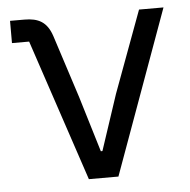

<svg xmlns="http://www.w3.org/2000/svg" viewBox="-43 -559 597 602"><g transform="rotate(-5 255.5 -258.0)"><path d="M306 0 493 -516H416L321 -259L263 -84H258L205 -259L141 -457C126 -502 99 -516 55 -516H10V-446H64L213 0Z"/></g></svg>

Font: LVC Sans
Style: Regular
Weight: 400
Designer: Mike Abbink, Paul van der Laan, Pieter van Rosmalen
Foundry: Bold Monday
Version: Version 3.0